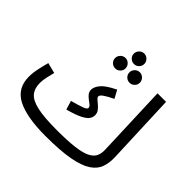

<svg xmlns="http://www.w3.org/2000/svg" viewBox="-204 -1054 1289 1289"><g transform="rotate(45 441.0 -409.5)"><path d="M390 21Q212 21 121 -26Q30 -73 30 -182Q30 -219 39 -260.5Q48 -302 58 -339L133 -320Q127 -298 119.5 -264.5Q112 -231 112 -205Q112 -153 138.5 -121.5Q165 -90 231 -75.5Q297 -61 416 -61Q515 -61 579 -68.5Q643 -76 678.5 -92.5Q714 -109 727.5 -135.5Q741 -162 739 -200L720 -714H801L821 -209Q823 -156 808 -113.5Q793 -71 748 -41Q703 -11 617 5Q531 21 390 21ZM364 -204 345 -267Q408 -284 435 -294.5Q462 -305 462 -317Q462 -328 450.5 -337.5Q439 -347 424.5 -357.5Q410 -368 398.5 -382Q387 -396 387 -416Q387 -442 412 -473Q437 -504 511 -540L542 -483Q496 -461 474.5 -445.5Q453 -430 453 -418Q453 -409 464.5 -399Q476 -389 490.5 -377Q505 -365 516.5 -349.5Q528 -334 528 -313Q528 -294 516 -276.5Q504 -259 469 -241Q434 -223 364 -204ZM469 -741Q448 -741 433.5 -755.5Q419 -770 419 -790Q419 -810 433.5 -825Q448 -840 469 -840Q489 -840 503.5 -825Q518 -810 518 -790Q518 -770 503.5 -755.5Q489 -741 469 -741ZM401 -631Q380 -631 365.5 -645.5Q351 -660 351 -680Q351 -700 365.5 -715Q380 -730 401 -730Q421 -730 435.5 -715Q450 -700 450 -680Q450 -660 435.5 -645.5Q421 -631 401 -631ZM537 -631Q516 -631 501.5 -645.5Q487 -660 487 -680Q487 -700 501.5 -715Q516 -730 537 -730Q557 -730 571.5 -715Q586 -700 586 -680Q586 -660 571.5 -645.5Q557 -631 537 -631Z"/></g></svg>

Font: Go Noto Kurrent-Regular
Style: Regular
Weight: 400
Designer: Monotype Design Team
Foundry: Monotype Imaging Inc.
Version: Version 2.012; ttfautohint (v1.8.4.7-5d5b)